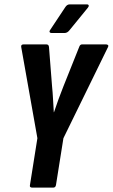

<svg xmlns="http://www.w3.org/2000/svg" viewBox="-20 -858 516 878"><path d="M128 0Q114 0 117 -12L151 -226L77 -643Q75 -655 88 -655H192Q203 -655 204 -643L218 -464Q221 -434 222.5 -404.5Q224 -375 226 -345H227Q237 -375 247.5 -404Q258 -433 270 -463L342 -643Q346 -655 355 -655H465Q471 -655 474 -651.5Q477 -648 474 -643L270 -226L236 -12Q234 0 223 0ZM216 -707Q209 -707 207 -711.5Q205 -716 210 -722L279 -826Q287 -838 299 -838H377Q384 -838 385.5 -833.5Q387 -829 382 -823L298 -720Q288 -707 275 -707Z"/></svg>

Font: Sofia Sans Extra Condensed ExtraBold
Style: Italic
Weight: 800
Italic angle: -9°
Designer: Botio Nikoltchev, Ani Petrova
Foundry: lettersoup
Version: Version 4.101; ttfautohint (v1.8.4.7-5d5b)